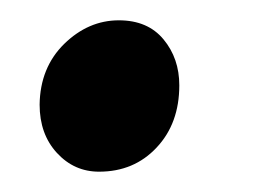

<svg xmlns="http://www.w3.org/2000/svg" viewBox="-20 -160 274 189"><path d="M19 -57Q19.5 -93.5 43.2 -116.8Q67 -140 97 -140Q125.5 -140 141 -121.2Q156.5 -102.5 156.5 -76Q156.5 -38.5 134.2 -14.8Q112 9 77.5 9Q53 9 36 -9.5Q19 -28 19 -57Z"/></svg>

Font: Merriweather 20pt SemiBold
Style: Italic
Weight: 600
Italic angle: -7.8°
Version: Version 2.101